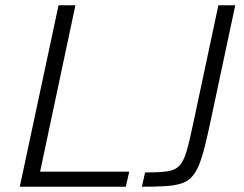

<svg xmlns="http://www.w3.org/2000/svg" viewBox="-20 -708 925 728"><path d="M55 0 202 -688H266L132 -57H470L457 0ZM518 0 530 -54Q582 -54 612.5 -58Q643 -62 659.5 -79Q676 -96 687 -133Q698 -170 712 -237L808 -688H872L780 -256Q767 -194 756 -150.5Q745 -107 733 -79Q721 -51 704.5 -34.5Q688 -18 663.5 -11Q639 -4 603.5 -2Q568 0 518 0Z"/></svg>

Font: Saira Thin Light
Style: Italic
Weight: 300
Italic angle: -12°
Version: Version 1.101